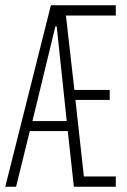

<svg xmlns="http://www.w3.org/2000/svg" viewBox="-21 -708 481 728"><path d="M-1 0 172 -688H418V-649H229L261 -367H395V-329H265L297 -39H418V0H259L236 -211H92L40 0ZM102 -249H232L194 -608H189Z"/></svg>

Font: Saira UltraCondensed ExtraLight
Style: Regular
Weight: 250
Width: 1
Designer: Hector Gatti with collaboration of the Omnibus-Type team
Foundry: Omnibus-Type
Version: Version 1.101